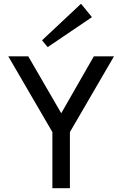

<svg xmlns="http://www.w3.org/2000/svg" viewBox="-20 -999 648 1019"><path d="M258 0V-298L24 -700H130L305 -398L478 -700H585L351 -298V0ZM233 -749 203 -785 410 -979 468 -908Z"/></svg>

Font: Zen Kaku Gothic New Medium
Style: Regular
Weight: 500
Designer: Yoshimichi Ohira
Foundry: Positype
Version: Version 1.002